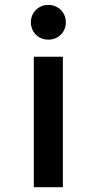

<svg xmlns="http://www.w3.org/2000/svg" viewBox="-20 -570 400 795"><path d="M107.8 -477.8Q107.8 -457.7 117.3 -441.2Q126.8 -424.8 143.2 -415.3Q159.7 -405.8 180.2 -405.8Q200.6 -405.8 217.2 -415.3Q233.8 -424.8 243.2 -441.2Q252.6 -457.7 252.6 -477.8Q252.6 -497.8 243.2 -514.2Q233.8 -530.6 217.2 -540.1Q200.6 -549.7 180.2 -549.7Q159.7 -549.7 143.2 -540.1Q126.8 -530.6 117.3 -514.2Q107.8 -497.8 107.8 -477.8ZM120 205H240.3V-335H120Z"/></svg>

Font: Tap Sans
Style: Regular
Weight: 400
Designer: Tap Payments
Foundry: Tap Payments
Version: Version 1.001;Glyphs 3.1.2 (3151)